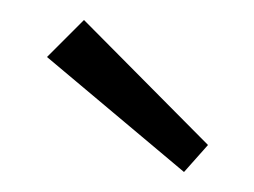

<svg xmlns="http://www.w3.org/2000/svg" viewBox="-20 -708 254 192"><path d="M164 -536 188 -563 64 -688 27 -651Z"/></svg>

Font: Rawengulk
Style: Regular
Weight: 400
Version: Version 0.9